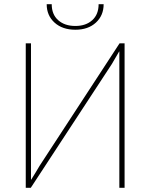

<svg xmlns="http://www.w3.org/2000/svg" viewBox="-20 -897 718 917"><path d="M451 -877H475Q475 -823 438 -789Q401 -755 340 -755Q278 -755 240.5 -789Q203 -823 203 -877H227Q227 -828 258 -800.5Q289 -773 340 -773Q390 -773 420.5 -800.5Q451 -828 451 -877ZM575 0H550V-583V-651H549Q516 -594 514 -591L127 0H103V-690H128V-110V-39H129Q136 -49 150 -73Q164 -97 169 -105L551 -690H575Z"/></svg>

Font: Exo 2.0 Thin
Style: Regular
Weight: 250
Designer: Natanael Gama
Version: Version 1.001;PS 001.001;hotconv 1.0.70;makeotf.lib2.5.58329